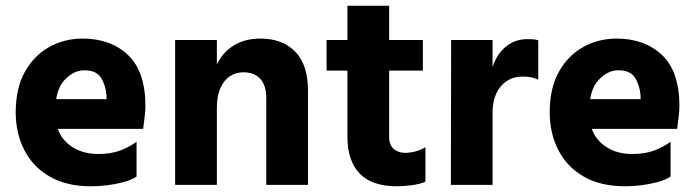

<svg xmlns="http://www.w3.org/2000/svg" viewBox="-20 -647 2442 672"><path d="M127 -196V-300H353Q353 -303 353 -306Q353 -309 353 -312Q350 -349 333.5 -375Q317 -401 275 -401Q237 -401 205 -366Q173 -331 173 -254Q173 -184 215.5 -146Q258 -108 324 -108Q369 -108 401.5 -120.5Q434 -133 458 -151V-29Q440 -17 412 -9.5Q384 -2 354.5 1.5Q325 5 299 5Q213 5 154 -29Q95 -63 65 -122Q35 -181 35 -254Q35 -338 67 -395.5Q99 -453 152.5 -482.5Q206 -512 269 -512Q367 -512 428 -454.5Q489 -397 489 -275Q489 -259 486 -235.5Q483 -212 481 -196Z M593 0V-507H739V0ZM912 0V-302Q912 -349 890.5 -371.5Q869 -394 832 -394Q807 -394 786 -381Q765 -368 752 -340Q739 -312 739 -268H722Q722 -275 722 -289.5Q722 -304 722 -319Q722 -334 722 -339Q722 -388 742 -427Q762 -466 800 -489Q838 -512 892 -512Q968 -512 1013 -466.5Q1058 -421 1058 -329V0Z M1196 -168V-627H1342V-167Q1342 -139 1358.5 -125.5Q1375 -112 1398 -112Q1415 -112 1434 -117Q1453 -122 1469 -132V-11Q1448 -2 1419 1.5Q1390 5 1369 5Q1282 5 1239 -39.5Q1196 -84 1196 -168ZM1123 -400V-507H1460V-400Z M1558 0 1559 -507H1704V0ZM1864 -506V-368Q1849 -375 1835.5 -377Q1822 -379 1809 -379Q1778 -379 1754 -363.5Q1730 -348 1717 -320Q1704 -292 1704 -253L1695 -346Q1694 -391 1710 -428.5Q1726 -466 1756 -488Q1786 -510 1826 -510Q1836 -510 1845 -509.5Q1854 -509 1864 -506Z M1996 -196V-300H2222Q2222 -303 2222 -306Q2222 -309 2222 -312Q2219 -349 2202.5 -375Q2186 -401 2144 -401Q2106 -401 2074 -366Q2042 -331 2042 -254Q2042 -184 2084.5 -146Q2127 -108 2193 -108Q2238 -108 2270.5 -120.5Q2303 -133 2327 -151V-29Q2309 -17 2281 -9.5Q2253 -2 2223.5 1.5Q2194 5 2168 5Q2082 5 2023 -29Q1964 -63 1934 -122Q1904 -181 1904 -254Q1904 -338 1936 -395.5Q1968 -453 2021.5 -482.5Q2075 -512 2138 -512Q2236 -512 2297 -454.5Q2358 -397 2358 -275Q2358 -259 2355 -235.5Q2352 -212 2350 -196Z"/></svg>

Font: Hind Variable Light
Style: Regular
Weight: 300
Designer: Manushi Parikh, Satya Rajpurohit
Foundry: Indian Type Foundry
Version: Version 3.000